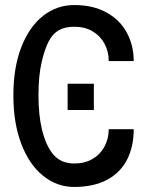

<svg xmlns="http://www.w3.org/2000/svg" viewBox="-20 -743 640 761"><path d="M248 -411H352V-307H248ZM33 -365Q33 -474.5 64.2 -555.5Q95.5 -636.5 150.2 -679.8Q205 -723 274 -723Q349.5 -723 402.8 -693.2Q456 -663.5 483 -613Q510 -562.5 510 -501H411Q411 -538.5 394.2 -569.8Q377.5 -601 346.8 -619Q316 -637 275 -637Q237.5 -637 213.2 -623.2Q189 -609.5 173.5 -580Q158 -550.5 146 -501Q132.5 -445 132.5 -366Q132.5 -287.5 146 -231Q162 -164.5 192 -129.8Q222 -95 275 -95Q316 -95 346.8 -113Q377.5 -131 394.2 -162.2Q411 -193.5 411 -231H510Q510 -161 483.2 -109.5Q456.5 -58 403.5 -30Q350.5 -2 274 -2Q205.5 -2 150.5 -46.5Q95.5 -91 64.2 -173.2Q33 -255.5 33 -365Z"/></svg>

Font: JuliaMono Medium
Style: Regular
Weight: 500
Monospace: yes
Designer: cormullion
Foundry: corm
Version: Version 0.054; ttfautohint (v1.8.4)